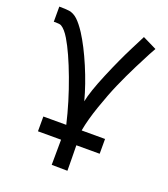

<svg xmlns="http://www.w3.org/2000/svg" viewBox="-130 -603 778 888"><g transform="rotate(20 259.0 -159.0)"><path d="M228 67.4H114.3V-5.4H227.1Q202.6 -110.8 162.8 -217.5Q123 -324.2 87.9 -382.8Q66.9 -418 46.9 -429.7Q39.6 -434.1 17.1 -434.1Q15.6 -434.1 13.2 -433.8Q10.7 -433.6 9.8 -433.6V-508.3Q41.5 -508.3 58.6 -505.9Q81.1 -502.4 100.6 -484.4Q120.1 -466.3 143.1 -431.2Q178.7 -375.5 213.4 -293.9Q248 -212.4 268.1 -136.2Q277.8 -186.5 317.1 -280Q356.4 -373.5 391.1 -441.4L425.8 -509.8L494.6 -476.1Q488.3 -464.8 477.5 -445.3Q466.8 -425.8 437.7 -367.9Q408.7 -310.1 385 -255.9Q361.3 -201.7 337.2 -131.8Q313 -62 303.2 -7.8V-5.4H418V67.4H303.2Q303.7 89.4 304.2 131.8Q304.7 174.3 304.7 192.4L227.1 191.4Q228 124.5 228 67.4Z"/></g></svg>

Font: Fantasque Sans Mono
Style: Regular
Weight: 400
Monospace: yes
Designer: Jany Belluz
Version: Version 1.8.0 ; ttfautohint (v1.8.2)